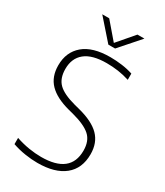

<svg xmlns="http://www.w3.org/2000/svg" viewBox="-232 -1035 974 1136"><g transform="rotate(30 255.5 -467.0)"><path d="M222 9Q182 9 137 2Q92 -5 50 -19.5V-62Q96.5 -46.5 140.2 -39.5Q184 -32.5 223.5 -32.5Q423 -32.5 423 -190Q423 -256 384.8 -290.5Q346.5 -325 259 -348L226 -356.5Q133 -381 87 -428.2Q41 -475.5 41 -553.5Q41 -644 102.8 -696.5Q164.5 -749 285 -749Q324.5 -749 365.2 -743.5Q406 -738 440 -726.5V-684Q401 -696.5 362.2 -702Q323.5 -707.5 284 -707.5Q185 -707.5 136.5 -668Q88 -628.5 88 -556Q88 -491.5 123 -456.8Q158 -422 242.5 -399.5L275.5 -391Q376 -365.5 423 -318Q470 -270.5 470 -192.5Q470 -95 405.5 -43Q341 9 222 9ZM236.5 -807 115.5 -944.5H163L259.5 -832L356 -944.5H403.5L282.5 -807Z"/></g></svg>

Font: Encode Sans XLt
Style: Regular
Weight: 200
Designer: Multiple Designers
Foundry: Impallari Type
Version: Version 3.002; ttfautohint (v1.8.3) -l 8 -r 50 -G 200 -x 14 